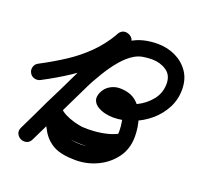

<svg xmlns="http://www.w3.org/2000/svg" viewBox="-112 -708 904 870"><g transform="rotate(20 340.5 -273.5)"><path d="M63 -249Q49 -242 34 -246.5Q19 -251 12 -265Q5 -278 9.5 -293Q14 -308 28 -315Q89 -347 142 -381.5Q195 -416 240 -460Q285 -504 321 -566Q330 -582 344 -584.5Q358 -587 371 -580Q383 -574 389 -560.5Q395 -547 387 -531Q321 -394 254.5 -257Q188 -120 122 16Q114 33 99 36.5Q84 40 72 34Q59 28 52.5 14.5Q46 1 54 -16Q72 -53 89.5 -89Q107 -125 124 -162Q150 -214 176 -266.5Q202 -319 231 -370Q264 -427 300 -476Q336 -525 385.5 -555Q435 -585 507 -585Q554 -585 593.5 -566Q633 -547 657 -512Q681 -477 681 -427Q681 -379 659.5 -338Q638 -297 602 -266.5Q566 -236 521 -219Q476 -202 430 -202Q412 -202 391.5 -206.5Q371 -211 354 -221.5Q337 -232 331 -248.5Q325 -265 336 -289Q347 -312 368.5 -324.5Q390 -337 414 -337Q466 -337 496.5 -309.5Q527 -282 540 -240Q553 -198 553 -154Q553 -95 521.5 -52Q490 -9 440.5 14.5Q391 38 336 38Q268 38 230.5 18Q193 -2 171 -40Q149 -78 130 -133Q124 -148 130.5 -160.5Q137 -173 148 -179Q160 -184 173.5 -182Q187 -180 196 -166Q206 -151 227.5 -140Q249 -129 273 -122.5Q297 -116 313 -114Q313 -114 313 -114Q314 -114 314 -114Q340 -112 372.5 -114.5Q405 -117 436 -125Q467 -133 491 -148Q504 -156 519 -152.5Q534 -149 542 -136Q550 -123 547 -107.5Q544 -92 530 -84Q500 -65 461.5 -54Q423 -43 382.5 -40Q342 -37 307 -40Q307 -40 307 -40Q307 -40 307 -40Q279 -42 245 -52.5Q211 -63 180.5 -81Q150 -99 134 -125Q125 -138 132 -151Q139 -164 152 -171Q166 -177 180.5 -175.5Q195 -174 200 -158Q214 -120 226 -93Q238 -66 262.5 -51.5Q287 -37 336 -37Q370 -37 402.5 -50.5Q435 -64 456.5 -90Q478 -116 478 -154Q478 -175 473.5 -200.5Q469 -226 455.5 -244Q442 -262 414 -262Q406 -262 404 -258Q402 -253 403.5 -263Q405 -273 402 -277Q398 -285 409 -281Q420 -277 430 -277Q471 -277 511.5 -296.5Q552 -316 579 -350Q606 -384 606 -428Q606 -470 576 -490Q546 -510 507 -510Q485 -510 464 -506.5Q443 -503 424 -492Q395 -475 367 -442.5Q339 -410 313.5 -368Q288 -326 265.5 -282Q243 -238 224.5 -198Q206 -158 192 -129Q174 -93 156.5 -56.5Q139 -20 122 16Q114 33 99 36.5Q84 40 72 34Q59 28 52.5 14.5Q46 1 54 -16Q121 -153 187 -290Q253 -427 319 -564Q327 -580 342 -582.5Q357 -585 369 -578Q382 -571 388.5 -557.5Q395 -544 386 -528Q346 -461 297 -411.5Q248 -362 189 -323Q130 -284 63 -249Q63 -249 63 -249Q63 -249 63 -249Z"/></g></svg>

Font: FRB American Cursive Guidelines Arrows Extrabold
Style: Bold Italic
Weight: 800
Italic angle: -25°
Version: Version 2.0;Modular Font Editor K font №1